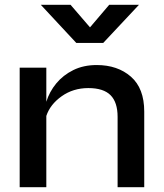

<svg xmlns="http://www.w3.org/2000/svg" viewBox="-20 -780 682 800"><path d="M62 -498H173V-356Q186 -398 214.5 -432.5Q243 -467 285.5 -488Q328 -509 383 -509Q470 -509 525.5 -460.5Q581 -412 581 -315V0H470V-293Q470 -354 440.5 -383.5Q411 -413 348 -413Q285 -413 237 -379Q189 -345 173 -297V0H62ZM559 -760 410 -601H298L150 -760H274L355 -666L435 -760Z"/></svg>

Font: Syne SemiBold
Style: Regular
Weight: 600
Designer: Lucas Descroix
Foundry: Bonjour Monde
Version: Version 2.200; ttfautohint (v1.8.4)